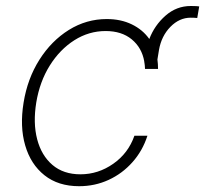

<svg xmlns="http://www.w3.org/2000/svg" viewBox="-20 -618 693 649"><path d="M247.5 11.4Q176.8 11.4 130.3 -25.6Q83.8 -62.5 65.2 -126.4Q46.5 -190.3 59.7 -271Q72.8 -352.3 113.3 -416.2Q153.8 -480.1 212.9 -516.9Q272 -553.6 340.9 -553.6Q388.5 -553.6 425.4 -535.7Q462.4 -517.8 484.7 -486.2Q502.5 -532.7 539.6 -565.2Q576.7 -597.7 624.6 -597.7Q628.6 -597.7 637.8 -597.5Q647 -597.3 653.4 -596.2L646.7 -557.2Q636 -558.2 624.6 -558.2Q586.3 -558.2 555.9 -527.2Q525.6 -496.1 517.4 -449.2L512.1 -416.9Q514.2 -401.6 514.2 -384.9H470.2Q469.8 -396.7 468 -407.7H467.3L467.7 -410.2Q459.5 -456.7 425.4 -484.9Q391.3 -513.1 337 -513.1Q280.5 -513.1 231.5 -482.1Q182.5 -451 148.4 -396.7Q114.3 -342.3 102.6 -271.7Q91.3 -202.4 105.6 -147.4Q120 -92.3 157.3 -60.5Q194.6 -28.8 251.8 -28.8Q312.1 -28.8 362.9 -64.5Q413.7 -100.1 434.3 -159.1H478.3Q462 -108.3 427.7 -69.8Q393.5 -31.2 347.1 -9.9Q300.8 11.4 247.5 11.4Z"/></svg>

Font: Inter Extra Light  BETA
Style: Italic
Weight: 200
Italic angle: 9.39999°
Designer: Rasmus Andersson
Foundry: rsms
Version: Version 3.011;git-f93a4a705